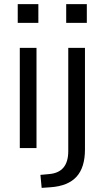

<svg xmlns="http://www.w3.org/2000/svg" viewBox="-20 -718 508 931"><path d="M66 -607V-698H166V-607ZM76 0V-486H157V0ZM301 -607V-698H401V-607ZM182 193 176 130 219 126Q311 118 311 15V-486H392V7Q392 94 351 139Q310 184 225 190Z"/></svg>

Font: Nunito Sans
Style: Regular
Weight: 400
Designer: Vernon Adams
Foundry: Vernon Adams
Version: Version 3.101; ttfautohint (v1.8.4.7-5d5b);gftools[0.9.27]